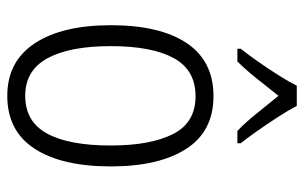

<svg xmlns="http://www.w3.org/2000/svg" viewBox="-170 -634 815 514"><g transform="rotate(90 237.0 -377.5)"><path d="M426 -267Q426 -136 378.5 -63Q331 10 237 10Q145 10 96.5 -63.5Q48 -137 48 -267Q48 -399 96 -470.5Q144 -542 238 -542Q332 -542 379 -469Q426 -396 426 -267ZM104 -267Q104 -157 136.5 -97.5Q169 -38 237 -38Q306 -38 338 -96.5Q370 -155 370 -267Q370 -373 339.5 -433.5Q309 -494 238 -494Q168 -494 136 -435.5Q104 -377 104 -267ZM264 -765Q276 -742 294.5 -713.5Q313 -685 332 -658Q351 -631 364 -615V-606H331Q308 -628 284 -658Q260 -688 237 -716Q215 -688 190.5 -657.5Q166 -627 145 -606H111V-615Q127 -635 145.5 -661.5Q164 -688 181.5 -715.5Q199 -743 210 -765Z"/></g></svg>

Font: Noto Sans Myanmar UI Condensed Light
Style: Regular
Weight: 300
Width: 3
Designer: Monotype Design Team
Foundry: Monotype Imaging Inc.
Version: Version 2.103; ttfautohint (v1.8.4.7-5d5b)